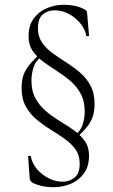

<svg xmlns="http://www.w3.org/2000/svg" viewBox="-20 -592 469 800"><path d="M291 -11 283 -20Q314 -43 323.5 -70.5Q333 -98 333 -127Q333 -171 316 -202Q299 -233 272.5 -255.5Q246 -278 216 -297Q186 -316 159.5 -335.5Q133 -355 116 -380Q99 -405 99 -440Q99 -486 120.5 -515Q142 -544 175.5 -558Q209 -572 244 -572Q273 -572 294.5 -567Q316 -562 332 -553Q343 -548 343 -537L351 -443Q351 -441 345 -441Q339 -441 339 -443Q337 -460 326 -478.5Q315 -497 297 -513Q279 -529 256 -539Q233 -549 207 -549Q179 -549 158.5 -532Q138 -515 138 -474Q138 -440 155 -415Q172 -390 199 -370.5Q226 -351 256 -332Q286 -313 313 -290Q340 -267 357 -235.5Q374 -204 374 -159Q374 -132 367.5 -109.5Q361 -87 343 -64Q325 -41 291 -11ZM204 188Q176 188 154.5 183Q133 178 116 170Q112 167 108.5 163Q105 159 104 153L97 60Q97 57 103 57Q109 57 109 60Q111 77 122 95.5Q133 114 151 129.5Q169 145 192 155Q215 165 241 165Q269 165 290.5 148Q312 131 312 90Q312 55 294.5 30.5Q277 6 249.5 -13.5Q222 -33 191 -52Q160 -71 132.5 -94Q105 -117 87.5 -148.5Q70 -180 70 -225Q70 -253 76.5 -275Q83 -297 101 -320Q119 -343 153 -373L161 -364Q130 -341 120.5 -313.5Q111 -286 111 -256Q111 -212 128.5 -181Q146 -150 173 -127.5Q200 -105 231 -86.5Q262 -68 289 -48.5Q316 -29 333.5 -4Q351 21 351 56Q351 102 329 131.5Q307 161 273.5 174.5Q240 188 204 188Z"/></svg>

Font: Cormorant Infant Light Light
Style: Regular
Weight: 300
Version: Version 4.001